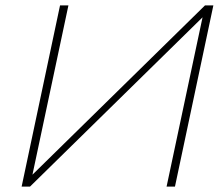

<svg xmlns="http://www.w3.org/2000/svg" viewBox="-20 -690 809 710"><path d="M769 -670H738L100 -44L233 -670H202L60 0H91L729 -626L596 0H627Z"/></svg>

Font: LT Wave Thin
Style: Italic
Weight: 100
Designer: Daniel Lyons
Version: Version 2.5 (Glyphs App)